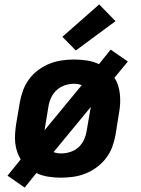

<svg xmlns="http://www.w3.org/2000/svg" viewBox="-20 -798 640 871"><path d="M92 53 14 -1 74 -75Q64 -91 57.5 -110.5Q51 -130 49 -150.5Q47 -171 48.5 -192Q50 -213 53 -234L70 -334Q75 -362 85 -389Q95 -416 112.5 -439.5Q130 -463 154.5 -481Q179 -499 206 -509.5Q233 -520 261 -524Q289 -528 316 -528Q346 -528 375 -523.5Q404 -519 429 -507L482 -573L560 -519L499 -445Q510 -429 516 -409.5Q522 -390 524 -369.5Q526 -349 525 -328Q524 -307 520 -286L504 -186Q499 -158 489 -131Q479 -104 461 -80.5Q443 -57 418.5 -39Q394 -21 367.5 -10.5Q341 0 312.5 4Q284 8 257 8Q227 8 198.5 3.5Q170 -1 145 -13ZM182 -207 351 -412Q342 -415 334 -416.5Q326 -418 317 -418Q296 -418 275.5 -411.5Q255 -405 238.5 -390.5Q222 -376 212.5 -356Q203 -336 200 -316ZM257 -102Q278 -102 298.5 -108.5Q319 -115 335.5 -129.5Q352 -144 361 -164Q370 -184 373 -204L392 -313L223 -108Q231 -105 239.5 -103.5Q248 -102 257 -102ZM324 -569 263 -631 430 -778 504 -702Z"/></svg>

Font: Iosevka XBd Ex Obl
Style: Regular
Weight: 800
Width: 7
Italic angle: -9°
Monospace: yes
Designer: Belleve Invis
Foundry: Belleve Invis
Version: Version 32.5.0; ttfautohint (v1.8.4)